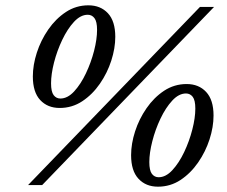

<svg xmlns="http://www.w3.org/2000/svg" viewBox="-20 -696 852 722"><path d="M85.5 0 732 -670H785L138.5 0ZM312.5 -676Q358 -676 385.8 -646.2Q413.5 -616.5 413.5 -557.5Q413.5 -514.5 398.5 -468Q383.5 -421.5 355.5 -381Q327.5 -340.5 289.2 -315.2Q251 -290 204.5 -290Q159 -290 131.2 -319.8Q103.5 -349.5 103.5 -408.5Q103.5 -451.5 118.5 -498Q133.5 -544.5 161.5 -585Q189.5 -625.5 227.8 -650.8Q266 -676 312.5 -676ZM207 -325.5Q234 -325.5 258.8 -352.2Q283.5 -379 303 -420Q322.5 -461 333.8 -505Q345 -549 345 -583.5Q345 -615 335.2 -627.8Q325.5 -640.5 310 -640.5Q283 -640.5 258.2 -613.8Q233.5 -587 214 -546Q194.5 -505 183.2 -461Q172 -417 172 -382.5Q172 -351 181.8 -338.2Q191.5 -325.5 207 -325.5ZM682 -380Q727.5 -380 755.2 -350.2Q783 -320.5 783 -261.5Q783 -218.5 768 -172Q753 -125.5 725 -85Q697 -44.5 658.8 -19.2Q620.5 6 574 6Q528.5 6 500.8 -23.8Q473 -53.5 473 -112.5Q473 -155.5 488 -202Q503 -248.5 531 -289Q559 -329.5 597.2 -354.8Q635.5 -380 682 -380ZM576.5 -29.5Q603.5 -29.5 628.2 -56.2Q653 -83 672.5 -124Q692 -165 703.2 -209Q714.5 -253 714.5 -287.5Q714.5 -319 704.8 -331.8Q695 -344.5 679.5 -344.5Q652.5 -344.5 627.8 -317.8Q603 -291 583.5 -250Q564 -209 552.8 -165Q541.5 -121 541.5 -86.5Q541.5 -55 551.2 -42.2Q561 -29.5 576.5 -29.5Z"/></svg>

Font: Newsreader Text Medium
Style: Italic
Weight: 500
Italic angle: -17°
Designer: Hugues Gentile
Foundry: Production Type
Version: Version 1.001